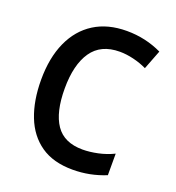

<svg xmlns="http://www.w3.org/2000/svg" viewBox="-133 -830 866 946"><g transform="rotate(20 300.0 -357.0)"><path d="M353 10Q251 10 185.5 -35.5Q120 -81 88 -163Q56 -245 56 -354Q56 -469 93.5 -552Q131 -635 201.5 -679.5Q272 -724 372 -724Q470 -724 556 -683L517 -582Q484 -598 446 -607Q408 -616 374 -616Q275 -616 227.5 -547Q180 -478 180 -353Q180 -229 224 -164.5Q268 -100 365 -100Q402 -100 444.5 -109Q487 -118 526 -137V-24Q443 10 353 10Z"/></g></svg>

Font: Noto Sans Mono SemiBold
Style: Regular
Weight: 600
Designer: Monotype Design Team
Foundry: Monotype Imaging Inc.
Version: Version 2.014; ttfautohint (v1.8.4.7-5d5b)